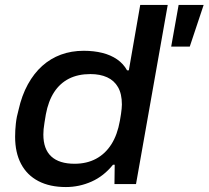

<svg xmlns="http://www.w3.org/2000/svg" viewBox="-20 -743 842 775"><path d="M246 12Q181 12 135 -12Q89 -36 65 -81.5Q41 -127 41 -191Q41 -217 44 -244.5Q47 -272 55 -300Q68 -358 92.5 -402.5Q117 -447 150.5 -477Q184 -507 226 -522.5Q268 -538 318 -538Q359 -538 393 -529.5Q427 -521 452.5 -503.5Q478 -486 493 -459H500L546 -723H657L529 0H442L443 -78H436Q399 -32 349.5 -10Q300 12 246 12ZM281 -82Q330 -82 367.5 -102Q405 -122 429.5 -160.5Q454 -199 464 -256Q467 -272 468.5 -283.5Q470 -295 471 -304Q472 -313 472 -321Q472 -364 456.5 -391Q441 -418 412.5 -431Q384 -444 345 -444Q295 -444 258.5 -425.5Q222 -407 198.5 -371Q175 -335 165 -281Q162 -262 159.5 -247.5Q157 -233 156 -221.5Q155 -210 155 -200Q155 -141 187 -111.5Q219 -82 281 -82ZM671 -555 701 -723H802L746 -555Z"/></svg>

Font: Archivo SemiExpanded Medium
Style: Italic
Weight: 500
Width: 6
Italic angle: -10°
Designer: Hector Gatti
Foundry: Omnibus-Type
Version: Version 2.001